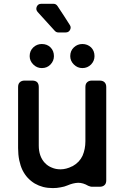

<svg xmlns="http://www.w3.org/2000/svg" viewBox="-20 -963 635 989"><path d="M276.4 -931.6Q313.5 -876 339.8 -834Q347.7 -822.3 340.8 -809.1Q334 -795.9 318.4 -795.9H280.3Q269.5 -795.9 261.7 -804.7Q233.4 -835.9 173.8 -901.4Q163.1 -914.1 169.4 -928.7Q175.8 -943.4 192.4 -943.4H255.9Q268.6 -943.4 276.4 -931.6ZM195.3 -612.3Q169.9 -612.3 151.4 -630.9Q132.8 -649.4 132.8 -673.8Q132.8 -701.2 151.4 -718.8Q169.9 -736.3 195.3 -736.3Q222.7 -736.3 240.2 -718.8Q257.8 -701.2 257.8 -673.8Q257.8 -649.4 240.2 -630.9Q222.7 -612.3 195.3 -612.3ZM404.3 -612.3Q378.9 -612.3 360.4 -630.9Q341.8 -649.4 341.8 -673.8Q341.8 -701.2 360.4 -718.8Q378.9 -736.3 404.3 -736.3Q430.7 -736.3 449.2 -718.8Q466.8 -701.2 466.8 -673.8Q466.8 -649.4 449.2 -630.9Q430.7 -612.3 404.3 -612.3ZM493.2 -1Q509.8 -1 518.6 -9.8Q527.3 -17.6 527.3 -34.2Q527.3 -194.3 527.3 -514.6Q527.3 -530.3 518.6 -539.1Q509.8 -547.9 493.2 -547.9Q480.5 -547.9 453.1 -547.9Q437.5 -547.9 428.7 -539.1Q419.9 -531.2 419.9 -514.6Q419.9 -420.9 419.9 -235.4Q419.9 -195.3 405.3 -161.1Q389.6 -127 354.5 -107.4Q353.5 -107.4 352.5 -106.4Q351.6 -106.4 351.6 -106.4Q336.9 -98.6 321.3 -94.7Q306.6 -90.8 292 -90.8Q266.6 -90.8 247.1 -99.6Q226.6 -107.4 210.9 -124Q195.3 -140.6 187.5 -163.1Q179.7 -185.5 179.7 -212.9Q179.7 -313.5 179.7 -514.6Q179.7 -530.3 171.9 -539.1Q163.1 -547.9 146.5 -547.9Q132.8 -547.9 106.4 -547.9Q90.8 -547.9 82 -539.1Q73.2 -531.2 73.2 -514.6Q73.2 -409.2 73.2 -200.2Q73.2 -167 79.1 -137.7Q85 -109.4 95.7 -86.9Q107.4 -63.5 123 -46.9Q139.6 -29.3 159.2 -17.6Q179.7 -5.9 202.1 0Q225.6 5.9 252 5.9Q273.4 5.9 292 2Q311.5 -1 327.1 -7.8Q356.4 -20.5 382.8 -21.5Q408.2 -21.5 434.6 -5.9Q438.5 -3.9 443.4 -2.9Q448.2 -1 454.1 -1Q455.1 -1 455.1 -1Q464.8 -1 474.6 -1Q484.4 -1 493.2 -1Z"/></svg>

Font: DeepSea
Style: Medium
Weight: 500
Designer: Stem
Version: Version 3.019;git-0a5106e0b